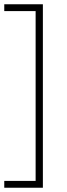

<svg xmlns="http://www.w3.org/2000/svg" viewBox="-40 -760 313 900"><path d="M-20 120V88H127V-708H-20V-740H161V120Z"/></svg>

Font: Encode Sans SC Condensed Thin
Style: Regular
Weight: 100
Width: 3
Designer: Multiple Designers
Foundry: Impallari Type
Version: Version 3.002